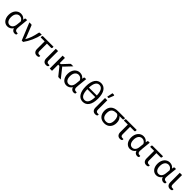

<svg xmlns="http://www.w3.org/2000/svg" viewBox="686 -3032 5326 5326"><g transform="rotate(45 3349.0 -369.0)"><path d="M411.5 -355Q404 -373 392.2 -389.2Q380.5 -405.5 364.2 -418.2Q348 -431 327.2 -438.5Q306.5 -446 281.5 -446Q252 -446 225.2 -434.2Q198.5 -422.5 178.2 -398Q158 -373.5 146 -336Q134 -298.5 134 -247Q134 -199 144.5 -164.8Q155 -130.5 172.5 -108.2Q190 -86 213.5 -75.5Q237 -65 263 -65Q288 -65 310.8 -74.8Q333.5 -84.5 351.5 -104.2Q369.5 -124 381.8 -154.8Q394 -185.5 398 -227.5ZM586 -62.5V-26.5Q586 -15 570 -5.5Q554 4 525.5 4Q506 4 487.8 -1.5Q469.5 -7 454 -18.2Q438.5 -29.5 427 -47Q415.5 -64.5 409.5 -88.5Q393.5 -63 374 -45Q354.5 -27 332.8 -15.5Q311 -4 288 1.5Q265 7 242 7Q200 7 163.5 -10.2Q127 -27.5 100 -60Q73 -92.5 57.5 -139Q42 -185.5 42 -244.5Q42 -306.5 59.2 -356.8Q76.5 -407 106.8 -442.2Q137 -477.5 177.8 -496.5Q218.5 -515.5 266 -515.5Q293 -515.5 316.8 -509.5Q340.5 -503.5 360.2 -492.8Q380 -482 396.2 -467.2Q412.5 -452.5 424.5 -435.5L434 -488Q440 -506.5 458 -506.5H511L483.5 -236Q482.5 -211.5 480.2 -187.8Q478 -164 478 -144Q478 -122 484 -106.8Q490 -91.5 500.8 -81.5Q511.5 -71.5 525.8 -67Q540 -62.5 556.5 -62.5Z M1085 -506.5Q1053 -364.5 995.5 -236.2Q938 -108 859.5 0H804.5L598 -506.5H671Q681.5 -506.5 688.8 -501Q696 -495.5 698.5 -488L827 -162Q833 -144.5 837.2 -127.8Q841.5 -111 845 -94.5Q871 -134 892 -180.2Q913 -226.5 929.8 -276Q946.5 -325.5 959.5 -376.8Q972.5 -428 983 -478.5Q985.5 -494 993 -500.2Q1000.5 -506.5 1010.5 -506.5Z M1550.5 -466Q1550.5 -450.5 1542.2 -442Q1534 -433.5 1518.5 -433.5H1359V-140.5Q1359 -102.5 1375.5 -82.8Q1392 -63 1428.5 -63H1469.5V-35.5Q1469.5 -26 1463.5 -18.8Q1457.5 -11.5 1447.2 -6.5Q1437 -1.5 1423.5 1Q1410 3.5 1394.5 3.5Q1364 3.5 1340.8 -6.5Q1317.5 -16.5 1301.8 -35Q1286 -53.5 1278 -79Q1270 -104.5 1270 -135.5V-433.5H1113.5V-472.5Q1113.5 -484 1121.2 -492.8Q1129 -501.5 1144 -501.5H1550.5Z M1634.5 -506.5H1723.5V-138.5Q1723.5 -100.5 1740 -80.8Q1756.5 -61 1793 -61H1834V-33Q1834 -23.5 1828 -16.2Q1822 -9 1811.8 -4Q1801.5 1 1788 3.5Q1774.5 6 1759 6Q1728.5 6 1705.2 -4Q1682 -14 1666.2 -32.5Q1650.5 -51 1642.5 -76.8Q1634.5 -102.5 1634.5 -133.5Z M1992.5 -506.5V-303H2015.5Q2025.5 -303 2032.2 -305.8Q2039 -308.5 2046.5 -317L2206.5 -488.5Q2213.5 -497 2221.2 -501.8Q2229 -506.5 2242 -506.5H2322.5L2136 -308Q2122.5 -291 2107 -281.5Q2116 -275.5 2123.2 -267.8Q2130.5 -260 2137 -250L2335 0H2255.5Q2244 0 2235.8 -3.8Q2227.5 -7.5 2221.5 -17.5L2055 -225Q2047.5 -235.5 2040.2 -238.8Q2033 -242 2018 -242H1992.5V0H1903V-506.5Z M2726 -355Q2718.5 -373 2706.8 -389.2Q2695 -405.5 2678.8 -418.2Q2662.5 -431 2641.8 -438.5Q2621 -446 2596 -446Q2566.5 -446 2539.8 -434.2Q2513 -422.5 2492.8 -398Q2472.5 -373.5 2460.5 -336Q2448.5 -298.5 2448.5 -247Q2448.5 -199 2459 -164.8Q2469.5 -130.5 2487 -108.2Q2504.5 -86 2528 -75.5Q2551.5 -65 2577.5 -65Q2602.5 -65 2625.2 -74.8Q2648 -84.5 2666 -104.2Q2684 -124 2696.2 -154.8Q2708.5 -185.5 2712.5 -227.5ZM2900.5 -62.5V-26.5Q2900.5 -15 2884.5 -5.5Q2868.5 4 2840 4Q2820.5 4 2802.2 -1.5Q2784 -7 2768.5 -18.2Q2753 -29.5 2741.5 -47Q2730 -64.5 2724 -88.5Q2708 -63 2688.5 -45Q2669 -27 2647.2 -15.5Q2625.5 -4 2602.5 1.5Q2579.5 7 2556.5 7Q2514.5 7 2478 -10.2Q2441.5 -27.5 2414.5 -60Q2387.5 -92.5 2372 -139Q2356.5 -185.5 2356.5 -244.5Q2356.5 -306.5 2373.8 -356.8Q2391 -407 2421.2 -442.2Q2451.5 -477.5 2492.2 -496.5Q2533 -515.5 2580.5 -515.5Q2607.5 -515.5 2631.2 -509.5Q2655 -503.5 2674.8 -492.8Q2694.5 -482 2710.8 -467.2Q2727 -452.5 2739 -435.5L2748.5 -488Q2754.5 -506.5 2772.5 -506.5H2825.5L2798 -236Q2797 -211.5 2794.8 -187.8Q2792.5 -164 2792.5 -144Q2792.5 -122 2798.5 -106.8Q2804.5 -91.5 2815.2 -81.5Q2826 -71.5 2840.2 -67Q2854.5 -62.5 2871 -62.5Z M3045.5 -333Q3048.5 -195 3088.2 -129Q3128 -63 3200.5 -63Q3272.5 -63 3312.2 -129Q3352 -195 3355 -333ZM3355 -395Q3350 -527.5 3310.5 -591.2Q3271 -655 3200.5 -655Q3129.5 -655 3090 -591.2Q3050.5 -527.5 3045.5 -395ZM3200.5 -724.5Q3256 -724.5 3300.8 -700.8Q3345.5 -677 3377 -631Q3408.5 -585 3425.2 -516.5Q3442 -448 3442 -359Q3442 -269 3425.2 -200.8Q3408.5 -132.5 3377 -86.2Q3345.5 -40 3300.8 -16.5Q3256 7 3200.5 7Q3144.5 7 3099.8 -16.5Q3055 -40 3023.5 -86.2Q2992 -132.5 2975 -200.8Q2958 -269 2958 -359Q2958 -448 2975 -516.5Q2992 -585 3023.5 -631Q3055 -677 3099.8 -700.8Q3144.5 -724.5 3200.5 -724.5Z M3565.5 -506.5H3654.5V-138.5Q3654.5 -100.5 3671 -80.8Q3687.5 -61 3724 -61H3765V-33Q3765 -23.5 3759 -16.2Q3753 -9 3742.8 -4Q3732.5 1 3719 3.5Q3705.5 6 3690 6Q3659.5 6 3636.2 -4Q3613 -14 3597.2 -32.5Q3581.5 -51 3573.5 -76.8Q3565.5 -102.5 3565.5 -133.5ZM3583.5 -574 3617.5 -746.5H3673Q3686.5 -746.5 3691.5 -737.8Q3696.5 -729 3691.5 -714.5L3636.5 -574Z M4078.5 -435Q4029 -435 3993.8 -422.5Q3958.5 -410 3936 -386Q3913.5 -362 3903.2 -326.8Q3893 -291.5 3893 -246Q3893 -156 3931.8 -109.2Q3970.5 -62.5 4043.5 -62.5Q4119 -62.5 4155.8 -111.2Q4192.5 -160 4192.5 -252Q4192.5 -285 4187 -315Q4181.5 -345 4170.8 -369.2Q4160 -393.5 4143.2 -410.5Q4126.5 -427.5 4104 -435ZM4353 -504V-462Q4353 -457.5 4351 -452.8Q4349 -448 4345.2 -444Q4341.5 -440 4336 -437.5Q4330.5 -435 4323.5 -435H4203Q4241.5 -407 4262.8 -360.5Q4284 -314 4284 -248.5Q4284 -192 4267.5 -145.2Q4251 -98.5 4220 -64.5Q4189 -30.5 4144.5 -11.8Q4100 7 4044 7Q3989.5 7 3944.8 -10.2Q3900 -27.5 3868.2 -60.5Q3836.5 -93.5 3819 -140.8Q3801.5 -188 3801.5 -248Q3801.5 -307.5 3819.5 -355Q3837.5 -402.5 3872.8 -435.5Q3908 -468.5 3959.8 -486.2Q4011.5 -504 4078.5 -504Z M4814 -466Q4814 -450.5 4805.8 -442Q4797.5 -433.5 4782 -433.5H4622.5V-140.5Q4622.5 -102.5 4639 -82.8Q4655.5 -63 4692 -63H4733V-35.5Q4733 -26 4727 -18.8Q4721 -11.5 4710.8 -6.5Q4700.5 -1.5 4687 1Q4673.5 3.5 4658 3.5Q4627.5 3.5 4604.2 -6.5Q4581 -16.5 4565.2 -35Q4549.5 -53.5 4541.5 -79Q4533.5 -104.5 4533.5 -135.5V-433.5H4377V-472.5Q4377 -484 4384.8 -492.8Q4392.5 -501.5 4407.5 -501.5H4814Z M5219.5 -355Q5212 -373 5200.2 -389.2Q5188.5 -405.5 5172.2 -418.2Q5156 -431 5135.2 -438.5Q5114.5 -446 5089.5 -446Q5060 -446 5033.2 -434.2Q5006.5 -422.5 4986.2 -398Q4966 -373.5 4954 -336Q4942 -298.5 4942 -247Q4942 -199 4952.5 -164.8Q4963 -130.5 4980.5 -108.2Q4998 -86 5021.5 -75.5Q5045 -65 5071 -65Q5096 -65 5118.8 -74.8Q5141.5 -84.5 5159.5 -104.2Q5177.5 -124 5189.8 -154.8Q5202 -185.5 5206 -227.5ZM5394 -62.5V-26.5Q5394 -15 5378 -5.5Q5362 4 5333.5 4Q5314 4 5295.8 -1.5Q5277.5 -7 5262 -18.2Q5246.5 -29.5 5235 -47Q5223.5 -64.5 5217.5 -88.5Q5201.5 -63 5182 -45Q5162.5 -27 5140.8 -15.5Q5119 -4 5096 1.5Q5073 7 5050 7Q5008 7 4971.5 -10.2Q4935 -27.5 4908 -60Q4881 -92.5 4865.5 -139Q4850 -185.5 4850 -244.5Q4850 -306.5 4867.2 -356.8Q4884.5 -407 4914.8 -442.2Q4945 -477.5 4985.8 -496.5Q5026.5 -515.5 5074 -515.5Q5101 -515.5 5124.8 -509.5Q5148.5 -503.5 5168.2 -492.8Q5188 -482 5204.2 -467.2Q5220.5 -452.5 5232.5 -435.5L5242 -488Q5248 -506.5 5266 -506.5H5319L5291.5 -236Q5290.5 -211.5 5288.2 -187.8Q5286 -164 5286 -144Q5286 -122 5292 -106.8Q5298 -91.5 5308.8 -81.5Q5319.5 -71.5 5333.8 -67Q5348 -62.5 5364.5 -62.5Z M5845.5 -466Q5845.5 -450.5 5837.2 -442Q5829 -433.5 5813.5 -433.5H5654V-140.5Q5654 -102.5 5670.5 -82.8Q5687 -63 5723.5 -63H5764.5V-35.5Q5764.5 -26 5758.5 -18.8Q5752.5 -11.5 5742.2 -6.5Q5732 -1.5 5718.5 1Q5705 3.5 5689.5 3.5Q5659 3.5 5635.8 -6.5Q5612.5 -16.5 5596.8 -35Q5581 -53.5 5573 -79Q5565 -104.5 5565 -135.5V-433.5H5408.5V-472.5Q5408.5 -484 5416.2 -492.8Q5424 -501.5 5439 -501.5H5845.5Z M6251 -355Q6243.5 -373 6231.8 -389.2Q6220 -405.5 6203.8 -418.2Q6187.5 -431 6166.8 -438.5Q6146 -446 6121 -446Q6091.5 -446 6064.8 -434.2Q6038 -422.5 6017.8 -398Q5997.5 -373.5 5985.5 -336Q5973.5 -298.5 5973.5 -247Q5973.5 -199 5984 -164.8Q5994.5 -130.5 6012 -108.2Q6029.5 -86 6053 -75.5Q6076.5 -65 6102.5 -65Q6127.5 -65 6150.2 -74.8Q6173 -84.5 6191 -104.2Q6209 -124 6221.2 -154.8Q6233.5 -185.5 6237.5 -227.5ZM6425.5 -62.5V-26.5Q6425.5 -15 6409.5 -5.5Q6393.5 4 6365 4Q6345.5 4 6327.2 -1.5Q6309 -7 6293.5 -18.2Q6278 -29.5 6266.5 -47Q6255 -64.5 6249 -88.5Q6233 -63 6213.5 -45Q6194 -27 6172.2 -15.5Q6150.5 -4 6127.5 1.5Q6104.5 7 6081.5 7Q6039.5 7 6003 -10.2Q5966.5 -27.5 5939.5 -60Q5912.5 -92.5 5897 -139Q5881.5 -185.5 5881.5 -244.5Q5881.5 -306.5 5898.8 -356.8Q5916 -407 5946.2 -442.2Q5976.5 -477.5 6017.2 -496.5Q6058 -515.5 6105.5 -515.5Q6132.5 -515.5 6156.2 -509.5Q6180 -503.5 6199.8 -492.8Q6219.5 -482 6235.8 -467.2Q6252 -452.5 6264 -435.5L6273.5 -488Q6279.5 -506.5 6297.5 -506.5H6350.5L6323 -236Q6322 -211.5 6319.8 -187.8Q6317.5 -164 6317.5 -144Q6317.5 -122 6323.5 -106.8Q6329.5 -91.5 6340.2 -81.5Q6351 -71.5 6365.2 -67Q6379.5 -62.5 6396 -62.5Z M6498.5 -506.5H6587.5V-138.5Q6587.5 -100.5 6604 -80.8Q6620.5 -61 6657 -61H6698V-33Q6698 -23.5 6692 -16.2Q6686 -9 6675.8 -4Q6665.5 1 6652 3.5Q6638.5 6 6623 6Q6592.5 6 6569.2 -4Q6546 -14 6530.2 -32.5Q6514.5 -51 6506.5 -76.8Q6498.5 -102.5 6498.5 -133.5Z"/></g></svg>

Font: Lato
Style: Regular
Weight: 400
Designer: Lukasz Dziedzic with Adam Twardoch and Botio Nikoltchev
Foundry: tyPoland Lukasz Dziedzic
Version: Version 2.015; 2015-08-06; http://www.latofonts.com/